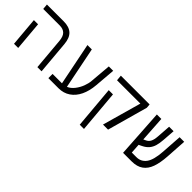

<svg xmlns="http://www.w3.org/2000/svg" viewBox="54 -1397 2292 2292"><g transform="rotate(45 1200.0 -251.5)"><path d="M298.5 -540.5H20L14 -609H297Q390 -609 438.5 -564.2Q487 -519.5 495.5 -422.5L532.5 0H462L426.5 -405.5Q420.5 -477.5 388.5 -509Q356.5 -540.5 298.5 -540.5ZM35.5 -367.5H106L138 0H67.5Z M647.5 -71H806L698 -609H772L877.5 -83Q923 -102 958 -146.8Q993 -191.5 1012.8 -244Q1032.5 -296.5 1036 -340L1059 -609H1133L1111 -344Q1102.5 -240.5 1065.5 -163Q1028.5 -85.5 965.2 -42.8Q902 0 817.5 0H647.5Z M1639 -561.5H1245L1238.5 -632.5H1724L1728.5 -581L1586 -69H1500.5ZM1258.5 -408H1330L1377 128.5H1305.5Z M1870 -609H1945.5L1966.5 -283.5L2001 -300.5Q2030 -315 2045.2 -345.5Q2060.5 -376 2064.5 -432.5L2077 -609H2152.5L2141 -451Q2136.5 -389 2124 -346.8Q2111.5 -304.5 2085 -272.8Q2058.5 -241 2012 -218L1972 -198.5L1980 -76H2058Q2134.5 -76 2180.5 -137.8Q2226.5 -199.5 2236.5 -347.5L2254 -609H2331.5L2314.5 -345Q2307 -231 2280.2 -155.5Q2253.5 -80 2198 -40Q2142.5 0 2052.5 0H1908.5Z"/></g></svg>

Font: JuliaMono Light
Style: Italic
Weight: 300
Italic angle: -9°
Monospace: yes
Designer: cormullion
Foundry: corm
Version: Version 0.054; ttfautohint (v1.8.4)